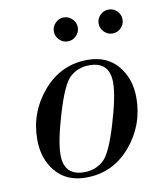

<svg xmlns="http://www.w3.org/2000/svg" viewBox="-81 -774 736 853"><g transform="rotate(-10 287.0 -347.0)"><path d="M520 -299Q520 -175 440 -81.5Q360 12 239 12Q152 12 103 -46Q54 -104 54 -191Q54 -315 134.5 -408.5Q215 -502 335 -502Q422 -502 471 -444Q520 -386 520 -299ZM430 -383Q430 -477 339 -477Q287 -477 251 -444Q218 -414 181 -291Q144 -168 144 -107Q144 -13 235 -13Q287 -13 323 -46Q356 -76 393 -199Q430 -322 430 -383ZM428 -614Q412 -630 412 -652Q412 -674 428 -690Q444 -706 466 -706Q488 -706 504 -690Q520 -674 520 -652Q520 -630 504 -614Q488 -598 466 -598Q444 -598 428 -614ZM226 -614Q210 -630 210 -652Q210 -674 226 -690Q242 -706 264 -706Q286 -706 302 -690Q318 -674 318 -652Q318 -630 302 -614Q286 -598 264 -598Q242 -598 226 -614Z"/></g></svg>

Font: Justus
Style: Italic
Weight: 400
Italic angle: -12°
Version: Version 001.001